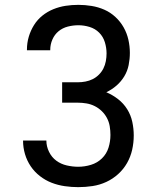

<svg xmlns="http://www.w3.org/2000/svg" viewBox="-20 -763 640 791"><path d="M302 8Q275 8 247 4Q219 0 193 -10Q167 -20 144.5 -37.5Q122 -55 106.5 -78Q91 -101 83 -128Q75 -155 75 -183Q75 -184 75 -184Q75 -184 75 -184H171Q171 -184 171 -184Q171 -184 171 -184Q171 -160 182 -137.5Q193 -115 212 -101Q231 -87 255 -81.5Q279 -76 302 -76Q329 -76 355 -84Q381 -92 400 -110.5Q419 -129 427 -154.5Q435 -180 435 -207Q435 -225 432 -243Q429 -261 420.5 -277Q412 -293 399 -305.5Q386 -318 370 -326Q354 -334 336 -337Q318 -340 300 -340H236V-424H300Q316 -424 332 -427Q348 -430 362 -437Q376 -444 387.5 -455.5Q399 -467 406 -481Q413 -495 416 -511Q419 -527 419 -543Q419 -566 412 -589Q405 -612 388.5 -628.5Q372 -645 349 -652Q326 -659 303 -659Q281 -659 259.5 -653.5Q238 -648 221.5 -634.5Q205 -621 196 -600.5Q187 -580 187 -558Q187 -557 187 -556.5Q187 -556 187 -556H91Q91 -557 91 -557.5Q91 -558 91 -559Q91 -586 98.5 -611.5Q106 -637 120 -659.5Q134 -682 154.5 -698.5Q175 -715 199.5 -725Q224 -735 250 -739Q276 -743 303 -743Q330 -743 357.5 -738.5Q385 -734 410 -723Q435 -712 455.5 -693Q476 -674 489.5 -650Q503 -626 509 -599Q515 -572 515 -545Q515 -520 510 -495Q505 -470 492 -448.5Q479 -427 460 -410.5Q441 -394 418 -383Q444 -372 466.5 -354.5Q489 -337 504 -313Q519 -289 525 -261Q531 -233 531 -205Q531 -175 524.5 -146Q518 -117 503.5 -91.5Q489 -66 467 -46Q445 -26 418 -13.5Q391 -1 361.5 3.5Q332 8 302 8Z"/></svg>

Font: Iosevka Custom Medium Extended
Style: Regular
Weight: 500
Width: 7
Monospace: yes
Designer: Belleve Invis
Foundry: Belleve Invis
Version: Version 11.2.4; ttfautohint (v1.8.4)